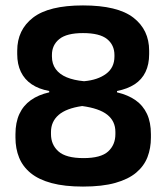

<svg xmlns="http://www.w3.org/2000/svg" viewBox="-20 -673 614 708"><path d="M286 15Q218 15 170.5 2.2Q123 -10.5 93.5 -34.5Q64 -58.5 50.5 -91.8Q37 -125 37 -165.5V-178Q37 -221.5 51.5 -252.8Q66 -284 93.8 -303.8Q121.5 -323.5 161.5 -332.5V-337.5Q123 -344.5 96.8 -362.2Q70.5 -380 57 -408Q43.5 -436 43.5 -473.5V-486Q43.5 -563 101.8 -608Q160 -653 286 -653Q413.5 -653 471.8 -608Q530 -563 530 -486V-473.5Q530 -435.5 516.5 -407.5Q503 -379.5 476.5 -362.2Q450 -345 411.5 -337.5V-332.5Q452 -323 479.8 -303.5Q507.5 -284 522 -253Q536.5 -222 536.5 -178V-165.5Q536.5 -126.5 523.8 -93.5Q511 -60.5 482 -36.2Q453 -12 405 1.5Q357 15 286 15ZM288 -90Q352 -90 378.8 -114.5Q405.5 -139 405.5 -178.5V-186.5Q405.5 -226 375.8 -249.8Q346 -273.5 283 -282Q224 -273.5 196 -249Q168 -224.5 168 -186.5V-178.5Q168 -139 195.8 -114.5Q223.5 -90 288 -90ZM290 -373.5Q340.5 -378 371.2 -400.8Q402 -423.5 402 -464.5V-470Q402 -507 374.8 -529Q347.5 -551 286 -551Q226 -551 198.8 -529Q171.5 -507 171.5 -470.5V-464.5Q171.5 -437.5 185.5 -418.2Q199.5 -399 225.8 -388Q252 -377 290 -373.5Z"/></svg>

Font: Anek Malayalam Medium SemiBold
Style: Regular
Weight: 600
Version: Version 1.003